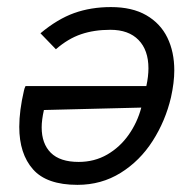

<svg xmlns="http://www.w3.org/2000/svg" viewBox="-20 -514 545 540"><path d="M34.2 -157.2Q34.2 -202.6 47.4 -259.3Q48.3 -264.6 51.8 -272H391.6Q397.5 -299.3 397.5 -321.8Q397.5 -373 369.6 -401.6Q341.8 -430.2 290.5 -430.2Q244.6 -430.2 208 -417.7Q171.4 -405.3 137.2 -375.5L93.8 -420.4Q141.6 -460.4 188.7 -477.3Q235.8 -494.1 292 -494.1Q351.6 -494.1 391.4 -471.2Q431.2 -448.2 450.7 -408.2Q470.2 -368.2 470.2 -315.9Q470.2 -282.2 460.9 -240.2Q445.3 -173.8 409.4 -117.7Q373.5 -61.5 319.3 -27.8Q265.1 5.9 197.8 5.9Q111.3 5.9 72.8 -37.8Q34.2 -81.5 34.2 -157.2ZM377.4 -211.4 103.5 -204.6Q97.2 -176.3 97.2 -155.8Q97.2 -109.9 123 -84.2Q148.9 -58.6 201.2 -58.6Q245.6 -58.6 281.5 -79.3Q317.4 -100.1 341.8 -134.8Q366.2 -169.4 377.4 -211.4Z"/></svg>

Font: Acari Sans
Style: Italic
Weight: 400
Italic angle: -13°
Designer: Alfredo Marco Pradil and Stefan Peev
Foundry: Hanken Design Co.
Version: Version 1.045;January 11, 2019;FontCreator 11.5.0.2425 64-bi